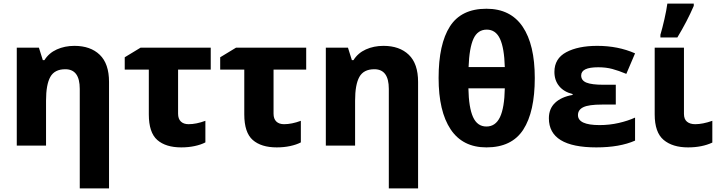

<svg xmlns="http://www.w3.org/2000/svg" viewBox="-20 -816 4033 1076"><path d="M591 -357V240H427V-318Q427 -428 346 -428Q286 -428 262 -385Q238 -342 238 -252V0H74V-549H198L220 -479H229Q254 -519 298.5 -539Q343 -559 397 -559Q487 -559 539 -509Q591 -459 591 -357Z M1161 -426H978V-179Q978 -150 993.5 -135Q1009 -120 1037 -120Q1080 -120 1131 -139V-18Q1106 -5 1071 2.5Q1036 10 996 10Q909 10 861.5 -31.5Q814 -73 814 -175V-426H679V-495L768 -549H1161Z M1696 -426H1513V-179Q1513 -150 1528.5 -135Q1544 -120 1572 -120Q1615 -120 1666 -139V-18Q1641 -5 1606 2.5Q1571 10 1531 10Q1444 10 1396.5 -31.5Q1349 -73 1349 -175V-426H1214V-495L1303 -549H1696Z M2323 -357V240H2159V-318Q2159 -428 2078 -428Q2018 -428 1994 -385Q1970 -342 1970 -252V0H1806V-549H1930L1952 -479H1961Q1986 -519 2030.5 -539Q2075 -559 2129 -559Q2219 -559 2271 -509Q2323 -459 2323 -357Z M2706 10Q2573 10 2505.5 -91Q2438 -192 2438 -379Q2438 -569 2501.5 -668Q2565 -767 2706 -767Q2841 -767 2909 -666.5Q2977 -566 2977 -379Q2977 -189 2912.5 -89.5Q2848 10 2706 10ZM2606 -440H2809Q2806 -547 2782 -598.5Q2758 -650 2708 -650Q2657 -650 2633.5 -599Q2610 -548 2606 -440ZM2809 -321H2605Q2607 -213 2631 -160Q2655 -107 2706 -107Q2757 -107 2782 -159.5Q2807 -212 2809 -321Z M3431 -230H3353Q3280 -230 3249.5 -215.5Q3219 -201 3219 -171Q3219 -115 3340 -115Q3396 -115 3448 -127Q3500 -139 3539 -157V-28Q3453 10 3322 10Q3056 10 3056 -153Q3056 -207 3091 -240Q3126 -273 3189 -284V-289Q3140 -301 3113.5 -333.5Q3087 -366 3087 -413Q3087 -488 3153.5 -523.5Q3220 -559 3327 -559Q3444 -559 3539 -517L3490 -402Q3447 -420 3411.5 -429.5Q3376 -439 3333 -439Q3284 -439 3260.5 -427.5Q3237 -416 3237 -393Q3237 -365 3266.5 -353Q3296 -341 3362 -341H3431Z M3813 -178Q3813 -148 3830 -134Q3847 -120 3876 -120Q3918 -120 3972 -139V-17Q3914 10 3836 10Q3749 10 3699 -32Q3649 -74 3649 -175V-549H3813ZM3681 -621Q3692 -658 3703.5 -708.5Q3715 -759 3720 -796H3868V-783Q3831 -697 3776 -606H3681Z"/></svg>

Font: Noto Sans UI ExtraBold
Style: Regular
Weight: 800
Designer: Monotype Design Team
Foundry: Monotype Imaging Inc.
Version: Version 1.001